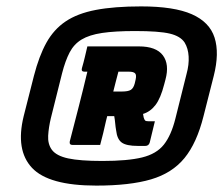

<svg xmlns="http://www.w3.org/2000/svg" viewBox="-20 -780 698 600"><path d="M421 -760Q524 -760 579.5 -735.5Q635 -711 650.5 -662.5Q666 -614 648 -543L616 -417Q595 -333 556.5 -286Q518 -239 452 -219.5Q386 -200 281 -200Q132 -200 80 -255.5Q28 -311 54 -417L86 -543Q102 -605 125 -646.5Q148 -688 185 -713Q222 -738 279.5 -749Q337 -760 421 -760ZM402 -683Q339 -683 299 -677Q259 -671 235 -656.5Q211 -642 197.5 -616Q184 -590 174 -551L139 -411Q132 -382 130.5 -356Q129 -330 142 -312Q156 -293 193 -285Q230 -277 300 -277Q379 -277 424 -288Q469 -299 492 -328Q515 -357 528 -409L563 -549Q571 -578 569.5 -603.5Q568 -629 557 -647Q544 -667 510.5 -675Q477 -683 402 -683ZM414 -635Q468 -635 489 -607Q510 -579 497 -531L493 -516Q482 -473 466 -452Q450 -431 427 -424Q428 -418 429 -413Q431 -406 433.5 -403.5Q436 -401 445 -401H464Q460 -385 455.5 -366Q451 -347 448 -335Q445 -324 434 -324H411Q375 -324 360.5 -334.5Q346 -345 343 -372Q341 -383 340 -394.5Q339 -406 337 -417H315Q313 -409 311 -401Q307 -382 302.5 -364Q298 -346 293 -327H207Q196 -327 198 -338Q212 -392 226 -446.5Q240 -501 253 -556H244Q233 -556 236 -567Q241 -584 245 -601Q249 -618 253 -635ZM383 -556H350Q346 -541 342 -525.5Q338 -510 334 -494H361Q380 -494 388.5 -499Q397 -504 401 -519L404 -532Q407 -546 402 -551Q397 -556 383 -556Z"/></svg>

Font: Recursive Mn Lnr St XBk
Style: Italic
Weight: 1000
Italic angle: -15°
Monospace: yes
Version: Version 1.079;hotconv 1.0.112;makeotfexe 2.5.65598; ttfautoh